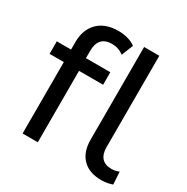

<svg xmlns="http://www.w3.org/2000/svg" viewBox="-159 -824 939 966"><g transform="rotate(30 310.0 -341.0)"><path d="M183.1 -529.9C183.1 -587 209.5 -615.5 262.2 -615.5C287.3 -615.5 310 -607.8 330.3 -592.5L357 -659.6C344.7 -668.8 330 -675.9 312.8 -680.8C295.6 -685.7 277.2 -688.2 257.6 -688.2C206.7 -688.2 167.1 -674.1 138.9 -645.8C110.7 -617.6 96.6 -579.3 96.6 -530.8V-487.6H13.8V-414.9H96.6V0H184.9V-414.9H324.8V-487.6H183.1ZM447.1 -33.6C472.9 -7.5 509.4 5.5 556.6 5.5C578.7 5.5 599.8 1.8 620.1 -5.5L615.5 -78.2C602 -72.1 587.6 -69 572.2 -69C547.1 -69 528.2 -76.1 515.7 -90.2C503.1 -104.3 496.8 -124.5 496.8 -150.9V-682.6H408.5V-143.5C408.5 -96.3 421.4 -59.6 447.1 -33.6Z"/></g></svg>

Font: Montserrat Ace
Style: Regular
Weight: 500
Designer: Julieta Ulanovsky
Foundry: Julieta Ulanovsky
Version: Version 1